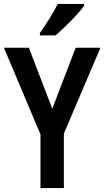

<svg xmlns="http://www.w3.org/2000/svg" viewBox="-20 -957 531 977"><path d="M246 -404 365 -714H491L305 -277V0H186V-273L0 -714H127ZM408 -928Q394 -908 368.5 -880Q343 -852 314 -824Q285 -796 262 -777H183V-789Q209 -826 233 -864.5Q257 -903 274 -937H408Z"/></svg>

Font: Noto Sans Devanagari Condensed SemiBold
Style: Regular
Weight: 600
Width: 3
Designer: Jelle Bosma - Monotype Design Team
Foundry: Monotype Imaging Inc.
Version: Version 2.004; ttfautohint (v1.8.4.7-5d5b)